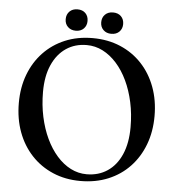

<svg xmlns="http://www.w3.org/2000/svg" viewBox="-58 -909 898 980"><g transform="rotate(5 391.0 -419.0)"><path d="M389.5 -715.5Q468 -715.5 532 -688.2Q596 -661 642.2 -611.5Q688.5 -562 713.5 -494.5Q738.5 -427 738.5 -346.5Q738.5 -267 713.5 -200.5Q688.5 -134 642.2 -85.2Q596 -36.5 532 -10Q468 16.5 390 16.5Q312.5 16.5 248.8 -10.8Q185 -38 138.8 -87.5Q92.5 -137 67.5 -204.5Q42.5 -272 42.5 -353.5Q42.5 -433 67.5 -499Q92.5 -565 138.5 -613.5Q184.5 -662 248.2 -688.8Q312 -715.5 389.5 -715.5ZM621.5 -279.5Q621.5 -346.5 608.5 -406.5Q595.5 -466.5 572 -516Q548.5 -565.5 516 -601.8Q483.5 -638 444.8 -657.8Q406 -677.5 362.5 -677.5Q302.5 -677.5 257 -646.8Q211.5 -616 186 -558.5Q160.5 -501 160.5 -420Q160.5 -353 173.5 -292.8Q186.5 -232.5 210 -182.8Q233.5 -133 265.8 -96.5Q298 -60 336.8 -40.2Q375.5 -20.5 418.5 -20.5Q479.5 -20.5 525.2 -51.2Q571 -82 596.2 -139.8Q621.5 -197.5 621.5 -279.5ZM299.5 -745.5Q274.5 -745.5 259 -760.8Q243.5 -776 243.5 -800Q243.5 -824.5 259 -839.8Q274.5 -855 299.5 -855Q325.5 -855 340.5 -839.8Q355.5 -824.5 355.5 -800Q355.5 -776.5 340.5 -761Q325.5 -745.5 299.5 -745.5ZM481.5 -745.5Q456.5 -745.5 441 -760.8Q425.5 -776 425.5 -800Q425.5 -824.5 441 -839.8Q456.5 -855 481.5 -855Q507.5 -855 522.8 -839.8Q538 -824.5 538 -800Q538 -776.5 522.8 -761Q507.5 -745.5 481.5 -745.5Z"/></g></svg>

Font: Fraunces 48pt
Style: Regular
Weight: 400
Version: Version 1.000;[b76b70a41]